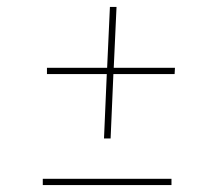

<svg xmlns="http://www.w3.org/2000/svg" viewBox="-20 -533 622 552"><path d="M279 -135 287 -320H115V-338H288L296 -513H315L307 -338H483L482 -320H306L298 -135ZM103 -1V-19H473V-1Z"/></svg>

Font: Literata 72pt Light
Style: Italic
Weight: 300
Italic angle: -2°
Designer: Latin by Veronika Burian and Jose Scaglione. Greek by Irene Vlachou. Cyrillic by Vera Evstafieva
Foundry: TypeTogether
Version: Version 3.002